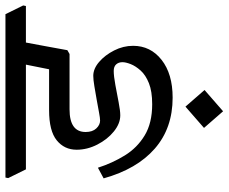

<svg xmlns="http://www.w3.org/2000/svg" viewBox="-87 -573 838 704"><g transform="rotate(-90 332.0 -221.0)"><path d="M326 -7Q214 -7 139 -72.5Q64 -138 30 -260L69 -281Q86 -228 114 -182.5Q142 -137 187.5 -109.5Q233 -82 302 -82Q349 -82 379 -94Q409 -106 425.5 -124.5Q442 -143 449 -161Q456 -179 456 -191Q456 -205 448 -214Q440 -223 424 -223Q405 -223 372.5 -217Q340 -211 309 -205Q278 -199 261 -199Q231 -199 202 -222.5Q173 -246 154 -283Q135 -320 135 -359Q135 -404 169.5 -432Q204 -460 280 -460H430L447 -545H63L31 -610L33 -620H632L664 -555L662 -545H528Q521 -508 513.5 -467Q506 -426 500 -393L486 -385H283Q200 -385 200 -326Q200 -301 213 -287Q226 -273 242 -273Q251 -273 272 -277Q293 -281 318.5 -285.5Q344 -290 368 -294Q392 -298 406 -298Q432 -298 457 -276.5Q482 -255 499 -221.5Q516 -188 516 -152Q516 -88 464.5 -47.5Q413 -7 326 -7ZM354 110 276 178 215 108 293 40Z"/></g></svg>

Font: Tiro Devanagari Sanskrit
Style: Italic
Weight: 400
Italic angle: -11°
Designer: Devanagari: John Hudson & Fiona Ross, assisted by Paul Hanslow. Latin: John Hudson with Paul Hanslow, assisted by Kaja S
Foundry: Tiro Typeworks Ltd.
Version: Version 1.52